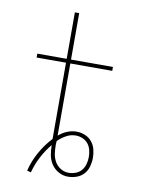

<svg xmlns="http://www.w3.org/2000/svg" viewBox="-85 -796 669 875"><g transform="rotate(10 250.0 -358.5)"><path d="M119 18 101 13Q112 -32 135 -73.5Q158 -115 190 -149Q190 -151 190 -153Q190 -155 190 -156Q190 -158 190 -160Q190 -162 190 -163V-168Q190 -170 190 -171.5Q190 -173 190 -175V-502H54V-520H190V-735H210V-520H404V-502H210V-175Q210 -173 210 -171.5Q210 -170 210 -168Q227 -183 248.5 -192Q270 -201 293 -201Q312 -201 331 -193.5Q350 -186 363 -170.5Q376 -155 381 -135.5Q386 -116 386 -96Q386 -76 380.5 -56Q375 -36 361.5 -21Q348 -6 328.5 1Q309 8 288 8Q265 8 244.5 -3.5Q224 -15 211.5 -34Q199 -53 195 -76Q191 -99 191 -121Q166 -91 147.5 -55.5Q129 -20 119 18ZM288 -10Q305 -10 321 -16Q337 -22 347.5 -34.5Q358 -47 362.5 -63.5Q367 -80 367 -97Q367 -113 363 -129Q359 -145 349 -157.5Q339 -170 323.5 -176.5Q308 -183 292 -183Q268 -183 247 -171Q226 -159 210 -143Q210 -139 209.5 -135Q209 -131 209 -127Q209 -107 211.5 -87Q214 -67 223.5 -49.5Q233 -32 250.5 -21Q268 -10 288 -10Z"/></g></svg>

Font: Zed Mono Thin
Style: Regular
Weight: 100
Monospace: yes
Designer: Belleve Invis
Foundry: Belleve Invis
Version: Version 1.0.0; ttfautohint (v1.8.4)